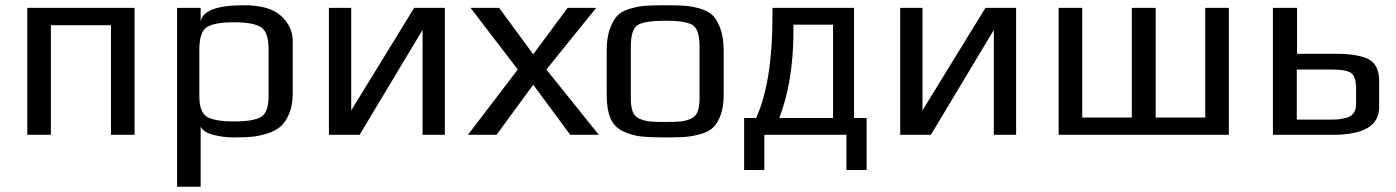

<svg xmlns="http://www.w3.org/2000/svg" viewBox="-20 -514 5322 732"><path d="M493 0H403V-418H174V0H84V-484H493Z M1096 -357V-158Q1096 -114 1083 -82Q1070 -50 1050.5 -32.5Q1031 -15 999 -5Q967 5 939 7.5Q911 10 871 10Q831 10 793 0Q755 -10 745 -31V198H655V-484H745V-432Q756 -494 910 -494Q1007 -494 1051.5 -453.5Q1096 -413 1096 -357ZM1004 -147V-325Q1004 -392 975 -410.5Q946 -429 872 -429Q797 -429 768.5 -410.5Q740 -392 740 -325V-147Q740 -86 769.5 -68.5Q799 -51 873 -51Q947 -51 975.5 -68.5Q1004 -86 1004 -147Z M1351 0H1234V-484H1319V-93L1559 -484H1676V0H1591V-400Z M2263 0H2154L2013 -191L1873 0H1764L1954 -249L1774 -484H1883L2013 -307L2144 -484H2253L2063 -249Z M2739 -321V-153Q2739 -108 2728 -77Q2717 -46 2700 -29Q2683 -12 2651.5 -3Q2620 6 2591.5 8Q2563 10 2516 10Q2456 10 2422.5 6Q2389 2 2355.5 -13.5Q2322 -29 2307.5 -63Q2293 -97 2293 -153V-321Q2293 -369 2304.5 -402Q2316 -435 2332.5 -453Q2349 -471 2381 -480.5Q2413 -490 2440.5 -492Q2468 -494 2516 -494Q2564 -494 2591.5 -492Q2619 -490 2651 -480.5Q2683 -471 2699.5 -453Q2716 -435 2727.5 -402Q2739 -369 2739 -321ZM2647 -140V-336Q2647 -403 2620 -419Q2593 -435 2516 -435Q2439 -435 2412 -419Q2385 -403 2385 -336V-140Q2385 -108 2392 -89Q2399 -70 2418 -61.5Q2437 -53 2457 -51Q2477 -49 2516 -49Q2555 -49 2575 -51Q2595 -53 2614 -61.5Q2633 -70 2640 -89Q2647 -108 2647 -140Z M3156 -64V-420H3005V-395Q3005 -205 2951 -64ZM2925 -450V-484H3236V-64H3284V134H3207V0H2894V134H2817V-64H2863Q2925 -203 2925 -450Z M3529 0H3412V-484H3497V-93L3737 -484H3854V0H3769V-400Z M4665 0H4016V-484H4106V-66H4295V-484H4386V-66H4575V-484H4665Z M5061 0H4833V-484H4925V-309H5069Q5158 -309 5198 -288Q5238 -267 5238 -205V-105Q5238 0 5061 0ZM5150 -117V-178Q5150 -220 5132.5 -234.5Q5115 -249 5057 -249H4924V-58H5055Q5073 -58 5085.5 -59.5Q5098 -61 5115 -65.5Q5132 -70 5141 -83.5Q5150 -97 5150 -117Z"/></svg>

Font: Play
Style: Regular
Weight: 400
Designer: Jonas Hecksher
Foundry: Jonas Hecksher, Playtypeª, e-types AS
Version: Version 1.002